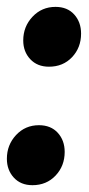

<svg xmlns="http://www.w3.org/2000/svg" viewBox="-23 -524 261 561"><path d="M120.1 -329.1Q85.9 -329.1 65.4 -351.1Q44.9 -373 44.9 -405.8Q44.9 -446.3 72 -475.1Q99.1 -503.9 139.2 -503.9Q173.8 -503.9 193.8 -481.7Q213.9 -459.5 213.9 -425.8Q213.9 -384.8 187.5 -356.9Q161.1 -329.1 120.1 -329.1ZM71.8 17.1Q37.6 17.1 17.3 -5.1Q-2.9 -27.3 -2.9 -60.1Q-2.9 -100.6 23.9 -129.4Q50.8 -158.2 90.8 -158.2Q125.5 -158.2 145.8 -136Q166 -113.8 166 -80.1Q166 -39.1 139.4 -11Q112.8 17.1 71.8 17.1Z"/></svg>

Font: Fira Sans Compressed
Style: Bold Italic
Weight: 700
Width: 3
Italic angle: -8°
Designer: Carrois Corporate & Edenspiekermann AG
Foundry: Carrois Corporate GbR & Edenspiekermann AG
Version: Version 4.203;PS 004.203;hotconv 1.0.88;makeotf.lib2.5.64775